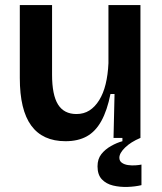

<svg xmlns="http://www.w3.org/2000/svg" viewBox="-20 -543 639 756"><path d="M238 13Q148 13 103 -48.5Q58 -110 58 -236V-523H185V-249Q185 -169 208.5 -131.5Q232 -94 281 -94Q310 -94 332 -108Q354 -122 370.5 -148.5Q387 -175 396 -212Q405 -249 407 -294V-523H533V-221V0H427L431 -173H415Q402 -108 379 -66.5Q356 -25 321.5 -6Q287 13 238 13ZM537 186Q512 192 482 193Q452 194 425 187.5Q398 181 381 163Q364 145 364 112Q364 83 379 64Q394 45 417 32Q440 19 462 13V-7H533V0Q495 16 472.5 38Q450 60 450 78Q450 91 460 98Q470 105 484.5 107Q499 109 513.5 108Q528 107 537 105Z"/></svg>

Font: Bricolage Grotesque 28pt SemiBold
Style: Regular
Weight: 600
Version: Version 1.001;gftools[0.9.33.dev8+g029e19f]